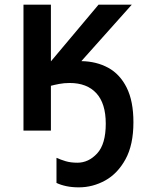

<svg xmlns="http://www.w3.org/2000/svg" viewBox="-20 -562 640 826"><path d="M319 244Q290 244 266 239Q242 234 223 225V117Q241 125 262.5 131.5Q284 138 313 138Q361 138 398 98Q435 58 435 -30Q435 -117 394.5 -161Q354 -205 280 -205Q256 -205 235 -201Q214 -197 199 -193V0H81V-542H199V-298L404 -542H547L330 -299Q395 -298 445.5 -270.5Q496 -243 525 -185Q554 -127 554 -36Q554 61 520 123Q486 185 432.5 214.5Q379 244 319 244Z"/></svg>

Font: Noto Sans Mono SemiBold
Style: Regular
Weight: 600
Designer: Monotype Design Team
Foundry: Monotype Imaging Inc.
Version: Version 2.014; ttfautohint (v1.8.4.7-5d5b)